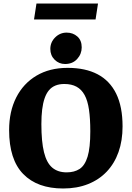

<svg xmlns="http://www.w3.org/2000/svg" viewBox="-20 -1055 751 1095"><path d="M340 20Q193 20 112.5 -62.5Q32 -145 32 -313Q32 -419 72.5 -499Q113 -579 188 -623.5Q263 -668 366 -668Q467 -668 536.5 -631.5Q606 -595 642.5 -521Q679 -447 679 -334Q679 -253 656 -188Q633 -123 589 -76.5Q545 -30 482 -5Q419 20 340 20ZM360 -72Q404 -72 434 -91.5Q464 -111 479.5 -161.5Q495 -212 495 -306Q495 -378 487.5 -429.5Q480 -481 462.5 -513Q445 -545 416.5 -560.5Q388 -576 347 -576Q318 -576 296 -567Q274 -558 259 -540Q244 -522 234.5 -494.5Q225 -467 220.5 -430.5Q216 -394 216 -347Q216 -247 231 -186.5Q246 -126 278 -99Q310 -72 360 -72ZM351 -690Q316 -690 291.5 -714.5Q267 -739 267 -776Q267 -814 294.5 -841.5Q322 -869 360 -869Q396 -869 421 -847Q446 -825 446 -785Q446 -747 420 -718.5Q394 -690 351 -690ZM174 -944 188 -1035H539L525 -944Z"/></svg>

Font: Faustina ExtraBold
Style: Regular
Weight: 800
Designer: Alfonso Garcia
Foundry: http://www.omnibus-type.com
Version: Version 1.200